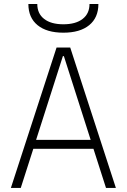

<svg xmlns="http://www.w3.org/2000/svg" viewBox="-20 -928 626 948"><path d="M33.7 0 259.3 -693.4H326.7L552.2 0H503.4L441.4 -193.4H144.5L82.5 0ZM158.2 -237.3H427.7L295.4 -650.9H290.5ZM293 -766.6Q210.9 -766.6 165.5 -803.7Q120.1 -840.8 120.1 -908.2H164.1Q164.1 -860.8 198 -834.5Q231.9 -808.1 293 -808.1Q354 -808.1 387.9 -834.5Q421.9 -860.8 421.9 -908.2H465.8Q465.8 -840.8 420.4 -803.7Q375 -766.6 293 -766.6Z"/></svg>

Font: Cascadia Mono ExtraLight
Style: Regular
Weight: 200
Monospace: yes
Designer: Aaron Bell
Foundry: Saja Typeworks
Version: Version 2404.023; ttfautohint (v1.8.4)